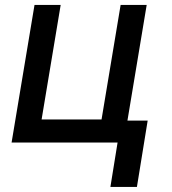

<svg xmlns="http://www.w3.org/2000/svg" viewBox="-20 -565 682 761"><path d="M25.9 0 116.8 -545.5H220.5L144.9 -91.6H382.5L458.1 -545.5H561.4L485.1 -87H565.3L522.7 175.8H417.6L446 0Z"/></svg>

Font: Inter P Medium
Style: Italic
Weight: 500
Italic angle: 9.39999°
Designer: Rasmus Andersson
Foundry: rsms
Version: Version 3.018;git-588b23468